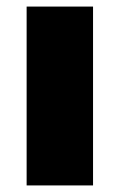

<svg xmlns="http://www.w3.org/2000/svg" viewBox="-20 -564 364 584"><path d="M61 -544H263V0H61Z"/></svg>

Font: #9Slide03 Montserrat ExtraBold
Style: Regular
Weight: 800
Designer: Julieta Ulanovsky
Foundry: Julieta Ulanovsky
Version: Version 6.001